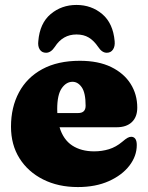

<svg xmlns="http://www.w3.org/2000/svg" viewBox="-20 -743 600 777"><path d="M535.5 -307.5Q535.5 -269.5 513.5 -248.8Q491.5 -228 452 -228H221Q236 -178 272.2 -154.2Q308.5 -130.5 361 -130.5Q392.5 -130.5 421 -139.2Q449.5 -148 474.5 -169Q488.5 -181 496.2 -185.2Q504 -189.5 511.5 -189.5Q533.5 -188.5 533.5 -156Q533.5 -111.5 503.8 -72.8Q474 -34 420.5 -10Q367 14 295 14Q215.5 14 154.5 -16.8Q93.5 -47.5 59 -102.2Q24.5 -157 24.5 -230.5Q24.5 -309 56.8 -369.2Q89 -429.5 151.2 -463.2Q213.5 -497 303 -497Q378 -497 429.8 -471.8Q481.5 -446.5 508.5 -403.8Q535.5 -361 535.5 -307.5ZM211.5 -301.5Q211.5 -293.5 212 -285.5H296Q326.5 -285.5 326.5 -315Q326.5 -367 311 -389.5Q295.5 -412 273.5 -412Q248 -412 229.8 -385.8Q211.5 -359.5 211.5 -301.5ZM289.5 -603.5Q234 -603.5 202 -553.5Q186 -529.5 166.5 -529.5Q149.5 -529.5 141 -542.5Q132.5 -555.5 135 -576.5Q141 -649 185 -686Q229 -723 289.5 -723Q350 -723 393.8 -686Q437.5 -649 444 -576.5Q446 -555.5 437.2 -542.5Q428.5 -529.5 412 -529.5Q392.5 -529.5 377 -553.5Q359.5 -579 339 -591.2Q318.5 -603.5 289.5 -603.5Z"/></svg>

Font: Fraunces 9pt Soft Black
Style: Regular
Weight: 900
Version: Version 1.000;[b76b70a41]